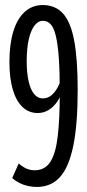

<svg xmlns="http://www.w3.org/2000/svg" viewBox="-20 -730 343 760"><path d="M125.8 10Q107.7 10 89.6 5.9Q71.5 1.8 56 -6.2Q40.5 -14.2 28.3 -25.2L54 -82.9Q63.4 -74.8 72.8 -68.8Q82.3 -62.7 93.4 -59.4Q104.5 -56 117.2 -56Q157.7 -56 179.2 -89.3Q200.6 -122.6 208.6 -190.9Q216.6 -259.2 216.6 -363.6Q216.6 -446.9 212.7 -501.8Q208.7 -556.7 200.8 -588.7Q192.9 -620.8 180.3 -634.2Q167.6 -647.7 149.5 -647.7Q131.1 -647.7 116.6 -628.8Q102.1 -610 93.9 -574.4Q85.7 -538.9 85.7 -488.1Q85.7 -441.4 93.3 -408Q101 -374.6 115.3 -357.5Q129.6 -340.4 149.4 -340.4Q167.5 -340.4 182.5 -352Q197.5 -363.6 209.6 -386.5Q221.6 -409.4 228.3 -443.3L226.1 -373.3Q220 -347.2 205.7 -326.5Q191.3 -305.9 171.9 -294.2Q152.4 -282.6 129.2 -282.6Q94.1 -282.6 69 -306.5Q43.8 -330.5 30.5 -375.9Q17.3 -421.3 17.3 -484.1Q17.3 -555.6 32.9 -606.2Q48.6 -656.8 78.3 -683.4Q108 -710 149.4 -710Q198.5 -710 228.9 -677.1Q259.3 -644.2 273.4 -570.6Q287.5 -496.9 287.5 -373.6Q287.5 -236.9 270 -152.3Q252.5 -67.6 217.1 -28.8Q181.7 10 125.8 10Z"/></svg>

Font: Georama ExtraCondensed Thin
Style: Regular
Weight: 100
Width: 2
Designer: Jean-Baptiste Levee
Foundry: Production Type
Version: Version 1.001